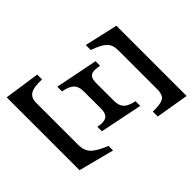

<svg xmlns="http://www.w3.org/2000/svg" viewBox="-165 -821 984 984"><g transform="rotate(45 327.5 -328.5)"><path d="M536 0H8L36 -193H71Q69 -133 84 -110Q99 -87 134 -87H441Q480 -87 504 -109Q528 -131 553 -193H586ZM141 -476H105L146 -657H655L625 -478H589Q591 -530 579 -552.5Q567 -575 524 -575H243Q201 -575 180.5 -552.5Q160 -530 141 -476ZM187 -222H153L199 -453H232Q228 -433 228 -418Q228 -395 240.5 -385.5Q253 -376 281 -376H410Q444 -376 462 -393Q480 -410 489 -453H523L476 -222H443Q447 -238 447 -251Q447 -279 432.5 -290Q418 -301 392 -301H265Q231 -301 213 -283.5Q195 -266 187 -222Z"/></g></svg>

Font: STIX Two Text Medium
Style: Italic
Weight: 500
Italic angle: -12°
Designer: Ross Mills, John Hudson & Paul Hanslow, Tiro Typeworks Ltd; with prior portions MicroPress Inc. and Coen Hoffman, Elsevi
Foundry: Tiro Typeworks Ltd
Version: Version 2.13 b171